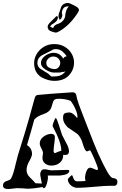

<svg xmlns="http://www.w3.org/2000/svg" viewBox="-45 -1273 822 1294"><path d="M14 1Q-25 2 -25 -23Q-25 -44 -3 -52Q24 -60 29 -69Q38 -85 45.5 -109.5Q53 -134 60 -165Q69 -203 76 -228Q83 -253 87 -263Q95 -288 121.5 -374.5Q148 -461 188 -609Q194 -632 209 -633Q287 -641 443 -651Q462 -651 468 -636Q470 -628 471.5 -620.5Q473 -613 475 -605Q484 -574 500 -533Q516 -492 536 -440Q565 -364 585 -314.5Q605 -265 616 -240Q653 -158 677.5 -116Q702 -74 716 -73Q746 -71 746 -49V-46Q746 -26 730 -21H695Q677 -21 650.5 -19Q624 -17 589 -14Q552 -11 524 -9Q496 -7 478 -7Q455 -7 436 -21Q414 -38 412 -63Q412 -66 418 -73Q424 -80 430.5 -86Q437 -92 439 -92Q443 -92 445.5 -83.5Q448 -75 452.5 -65.5Q457 -56 467 -52Q468 -52 471.5 -51.5Q475 -51 480 -51Q488 -51 501 -51.5Q514 -52 531 -53L528 -75Q528 -85 531.5 -100.5Q535 -116 542.5 -129Q550 -142 562 -143Q571 -143 587.5 -135Q604 -127 610 -127Q615 -127 615 -136Q615 -141 608.5 -158.5Q602 -176 593 -197.5Q584 -219 575.5 -236.5Q567 -254 563 -260Q559 -260 552 -256.5Q545 -253 541 -253Q528 -253 514 -301Q499 -355 470 -375Q443 -394 428 -403.5Q413 -413 411 -415Q396 -430 388 -445.5Q380 -461 380 -480Q380 -500 388.5 -507Q397 -514 419 -515Q445 -517 475 -477Q477 -483 477 -490Q477 -504 469 -524.5Q461 -545 450 -564.5Q439 -584 430 -594Q389 -609 343 -607Q320 -607 313 -587.5Q306 -568 301 -549Q290 -518 251 -505Q203 -489 186 -467Q178 -438 166 -395Q154 -352 137 -295Q170 -275 171 -235Q171 -220 152 -186Q134 -155 134 -127Q134 -99 157 -77Q187 -48 194 -38L237 -36Q235 -47 232 -62Q229 -77 226 -96Q225 -108 232 -120Q239 -132 251 -132Q260 -133 277 -129Q294 -125 302 -125L409 -128Q422 -128 422 -122Q422 -96 360 -90H277L278 -80Q279 -73 275.5 -54.5Q272 -36 265.5 -20.5Q259 -5 250 -5H249Q244 -5 242 -13Q193 -3 142 -1Q129 -3 110.5 -3.5Q92 -4 69 -5Q51 -4 14 1ZM301 -157Q277 -157 259 -171Q241 -185 241 -210Q241 -217 243 -227.5Q245 -238 245 -243Q244 -255 234 -272.5Q224 -290 223 -302Q221 -331 247 -351Q259 -360 271.5 -365Q284 -370 299 -371Q325 -371 325 -347Q325 -336 322.5 -317.5Q320 -299 318 -282Q316 -265 316 -255Q318 -241 326 -241Q333 -245 343.5 -249Q354 -253 368 -257V-263Q368 -286 354 -326Q340 -366 309 -424Q309 -428 313 -441Q317 -454 322.5 -466Q328 -478 331 -478Q339 -473 354 -424Q363 -394 368.5 -378Q374 -362 375 -360L401 -310Q412 -291 416 -276.5Q420 -262 420 -254Q420 -229 397 -229Q394 -229 390 -229Q386 -229 381 -230Q382 -197 359 -177Q336 -157 301 -157ZM321 -728Q280 -728 237 -751Q185 -781 185 -848Q185 -880 202.5 -909.5Q220 -939 250.5 -957.5Q281 -976 321 -976Q360 -976 390 -958.5Q420 -941 437 -912.5Q454 -884 454 -852Q454 -802 419.5 -765Q385 -728 321 -728ZM305 -757Q339 -757 358.5 -763.5Q378 -770 396 -791Q386 -790 383 -788Q380 -786 377 -789Q365 -784 353 -784H316Q303 -784 283 -792.5Q263 -801 247 -815.5Q231 -830 231 -848Q231 -867 244 -882.5Q257 -898 277 -907.5Q297 -917 316 -917Q339 -917 355.5 -906Q372 -895 381 -878Q385 -885 388 -887.5Q391 -890 404 -894Q394 -911 375 -926.5Q356 -942 333 -942Q312 -942 301 -932Q287 -925 274 -918.5Q261 -912 247 -905Q207 -887 207 -848Q207 -823 228 -809Q229 -808 240 -801.5Q251 -795 271 -782Q275 -780 280.5 -776Q286 -772 294 -763Q299 -757 305 -757ZM314 -808Q337 -805 349 -818.5Q361 -832 361 -849Q361 -866 348 -879Q335 -892 314 -892Q296 -892 281.5 -879Q267 -866 267 -848Q267 -816 314 -808ZM326 -1054Q287 -1063 281 -1075Q276 -1085 276 -1093Q276 -1096 278 -1102Q282 -1110 288 -1117Q296 -1125 307.5 -1136.5Q319 -1148 332 -1161Q337 -1166 340 -1164Q345 -1162 345 -1155Q345 -1148 341 -1140Q338 -1133 331.5 -1127Q325 -1121 319 -1117Q306 -1110 301 -1105Q296 -1100 294 -1097Q294 -1096 293.5 -1096Q293 -1096 293 -1095Q293 -1093 302 -1089L313 -1084Q318 -1095 324.5 -1101.5Q331 -1108 353 -1115Q369 -1121 383 -1138Q393 -1151 394 -1164Q396 -1182 399 -1192.5Q402 -1203 403 -1206Q411 -1223 419 -1229Q416 -1230 410 -1230Q401 -1230 391.5 -1225Q382 -1220 377 -1208Q374 -1202 373 -1197Q372 -1192 372 -1187Q372 -1184 372.5 -1181Q373 -1178 374 -1175Q375 -1173 375 -1170Q375 -1165 372 -1157Q361 -1134 355 -1143Q349 -1154 349 -1165Q349 -1170 350.5 -1175Q352 -1180 353 -1185Q360 -1204 363.5 -1214.5Q367 -1225 367 -1226Q374 -1240 386 -1246.5Q398 -1253 410 -1253Q421 -1253 428 -1249Q474 -1229 482 -1218Q487 -1213 487 -1206Q487 -1201 484 -1195Q483 -1193 479.5 -1187.5Q476 -1182 470 -1173Q421 -1101 356 -1063Q348 -1059 340.5 -1055.5Q333 -1052 326 -1054ZM367 -1226Q367 -1226 367 -1226Q367 -1226 367 -1226Z"/></svg>

Font: Moo Lah Lah
Style: Regular
Weight: 400
Designer: Robert E. Leuschke
Foundry: Robert E. Leuschke
Version: Version 1.010; ttfautohint (v1.8.3)